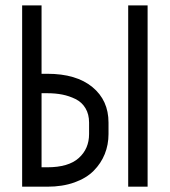

<svg xmlns="http://www.w3.org/2000/svg" viewBox="-20 -704 640 724"><path d="M136.7 -352.5V-73.2H158.2Q238.3 -73.2 277.1 -108.2Q315.9 -143.1 315.9 -198.7V-241.7Q315.9 -273.4 302.2 -296.1Q288.6 -318.8 264.6 -330.6Q240.7 -342.3 214.8 -347.4Q189 -352.5 158.2 -352.5ZM536.6 0H463.4V-683.6H536.6ZM158.2 -425.8Q267.6 -425.8 328.4 -375.7Q389.2 -325.7 389.2 -241.7V-198.7Q389.2 -158.2 375 -123Q360.8 -87.9 333.3 -60.1Q305.7 -32.2 260.7 -16.1Q215.8 0 158.2 0H63.5V-683.6H136.7V-425.8Z"/></svg>

Font: Anka/Coder
Style: Regular
Weight: 400
Monospace: yes
Version: Version 001.100